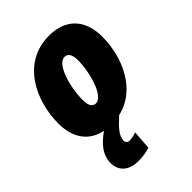

<svg xmlns="http://www.w3.org/2000/svg" viewBox="-234 -670 1027 1027"><g transform="rotate(-45 280.0 -156.5)"><path d="M193 250C228 250 254 246 282 237L290 129C272 135 255 139 238 139C224 139 215 130 215 117C216 78 247 47 295 3C452 -32 528 -201 528 -358C528 -487 456 -563 330 -563C126 -563 33 -368 33 -195C33 -85 85 -14 178 5C123 44 81 89 81 153C81 208 119 250 193 250ZM252 -129C227 -129 214 -151 214 -191C214 -290 253 -424 308 -424C333 -424 347 -403 347 -362C347 -264 306 -129 252 -129Z"/></g></svg>

Font: Noto Sans SemiCondensed Black
Style: Italic
Weight: 900
Width: 4
Italic angle: -12°
Designer: Monotype Design Team
Foundry: Monotype Imaging Inc.
Version: Version 2.013